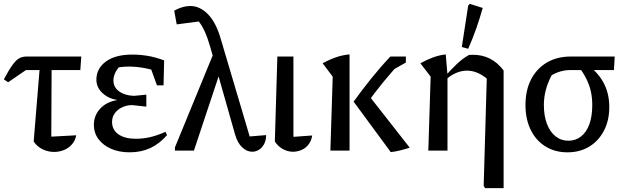

<svg xmlns="http://www.w3.org/2000/svg" viewBox="-25 -778 3236 992"><path d="M17 -353 -5 -368Q21 -417 39.5 -442.5Q58 -468 74.5 -477Q91 -486 113 -486H395L390 -416H109ZM185 -486H242L240 -72L369 -79Q364 -52 347 -32.5Q330 -13 306 -3Q282 7 254 7Q224 7 195.5 -6.5Q167 -20 149 -47Z M645 9Q591 9 549.5 -9Q508 -27 484 -59Q460 -91 460 -133Q460 -181 492.5 -216.5Q525 -252 581 -261Q534 -269 503.5 -298Q473 -327 473 -366Q473 -424 522 -460Q571 -496 658 -496Q698 -496 737.5 -489.5Q777 -483 823 -466L809 -402Q765 -418 723 -426Q681 -434 640 -434Q595 -434 548 -422L608 -449Q585 -430 573 -407Q561 -384 561 -363Q561 -336 576.5 -318.5Q592 -301 617 -292Q642 -283 670 -283L731 -289V-227L658 -235Q631 -235 607 -224Q583 -213 568.5 -193.5Q554 -174 554 -148Q554 -107 587 -84Q620 -61 677 -61Q714 -61 751 -69.5Q788 -78 830 -97L838 -80Q799 -35 751.5 -13Q704 9 645 9ZM786 -337 739 -466H823L820 -337Z M1121 -433 977 0H879V-17L1086 -521ZM1265 -73 1350 -80Q1350 -53 1339.5 -33.5Q1329 -14 1312.5 -4Q1296 6 1278 6Q1251 6 1226.5 -16.5Q1202 -39 1189 -85L1061 -536Q1035 -627 1002 -667L888 -652L875 -723Q897 -735 917.5 -741Q938 -747 958 -747Q1008 -747 1049.5 -704.5Q1091 -662 1115 -579Z M1395 -47 1408 -486H1491V-71L1588 -78Q1584 -51 1569.5 -32Q1555 -13 1533.5 -3.5Q1512 6 1489 6Q1462 6 1437 -7.5Q1412 -21 1395 -47Z M1994 8 1802 -253Q1844 -311 1892 -371Q1940 -431 1992 -486H2056V-469Q2005 -414 1957.5 -356.5Q1910 -299 1865 -235L1867 -302L2092 -15Q2067 -7 2043 -1Q2019 5 1994 8ZM1682 0 1694 -382 1642 -451Q1674 -469 1709.5 -481.5Q1745 -494 1781 -497V0ZM1975 -400 2022 -486H2072V-455Z M2481 194 2474 182 2490 -372 2577 -414V194ZM2282 -370 2280 -390Q2306 -419 2335 -447Q2364 -475 2398 -494Q2403 -494 2408.5 -494.5Q2414 -495 2419 -495Q2466 -495 2505.5 -475.5Q2545 -456 2577 -414L2490 -372Q2440 -413 2388 -413Q2334 -413 2282 -370ZM2188 0 2200 -382 2147 -451Q2179 -469 2211.5 -481Q2244 -493 2278 -497L2287 -391V0ZM2394 -526 2361 -535 2394 -749 2402 -758 2469 -737Q2454 -683 2435.5 -630.5Q2417 -578 2394 -526Z M2920 -416Q2895 -416 2869.5 -408.5Q2844 -401 2825 -389Q2804 -349 2794.5 -311Q2785 -273 2785 -236Q2785 -179 2801 -137.5Q2817 -96 2845.5 -73.5Q2874 -51 2912 -51Q2949 -51 2977 -73Q3005 -95 3020 -136Q3035 -177 3035 -235Q3035 -272 3028 -304.5Q3021 -337 3005.5 -368.5Q2990 -400 2964 -435L3018 -437Q3123 -357 3123 -225Q3123 -156 3095.5 -103Q3068 -50 3019.5 -20.5Q2971 9 2907 9Q2842 9 2793 -21.5Q2744 -52 2717 -107Q2690 -162 2690 -236Q2690 -312 2719 -368Q2748 -424 2800.5 -455Q2853 -486 2925 -486H3151L3147 -416Z"/></svg>

Font: Piazzolla 24pt Medium
Style: Regular
Weight: 500
Designer: Juan Pablo del Peral
Foundry: Huerta Tipografica
Version: Version 2.005